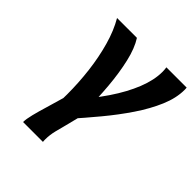

<svg xmlns="http://www.w3.org/2000/svg" viewBox="-198 -629 1001 1001"><g transform="rotate(45 303.0 -128.0)"><path d="M456.1 -493.2H605.5Q606 -489.3 606.2 -484.9Q606.4 -480.5 606.4 -476.6Q606.4 -416.5 577.9 -349.4Q549.3 -282.2 502.2 -212.4Q455.1 -142.6 397.9 -73.7Q340.8 -4.9 283.7 59.1L228 -27.8Q298.3 -106 350.1 -182.6Q401.9 -259.3 430.2 -330.3Q458.5 -401.4 458.5 -461.9Q458.5 -477.1 456.1 -493.2ZM92.3 -493.2H238.8Q268.6 -446.8 285.6 -373.3Q302.7 -299.8 310.3 -211.4Q317.9 -123 317.9 -31.7Q317.9 -19 317.9 -6.3Q317.9 6.3 317.4 19L298.8 92.8Q293 115.2 283.9 150.1Q274.9 185.1 274.9 219.7Q274.9 224.1 275.1 228.5Q275.4 232.9 275.9 236.8H129.4Q129.4 214.4 138.7 177.5Q147.9 140.6 161.9 94.7Q175.8 48.8 189.5 0Q189.5 -6.8 189.7 -14.2Q189.9 -21.5 189.9 -28.3Q189.9 -112.8 179.7 -197.8Q169.4 -282.7 147.9 -358.9Q126.5 -435.1 92.3 -493.2Z"/></g></svg>

Font: Andika
Style: Bold Italic
Weight: 700
Italic angle: -14°
Designer: Victor Gaultney, Annie Olsen, Julie Remington, Don Collingsworth, Eric Hays, Becca Hirsbrunner
Foundry: SIL International
Version: Version 6.101